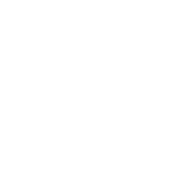

<svg xmlns="http://www.w3.org/2000/svg" viewBox="-129 -684 813 813"><g transform="rotate(-30 277.5 -277.5)"><path d="M555 0 0 -555Z"/></g></svg>

Font: Relief SingleLine Ornament
Style: Regular
Weight: 400
Designer: François Chastanet, Noëlie Dayma, Élisa Garzelli
Foundry: institut supérieur des arts et du design Toulouse / isdaT
Version: Version 1.000